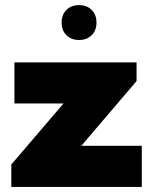

<svg xmlns="http://www.w3.org/2000/svg" viewBox="-20 -733 601 753"><path d="M536.1 0H24.4V-87.9L229 -327.1H36.6V-488.3H515.6V-415L298.8 -161.1H536.1ZM290 -576.2Q259.3 -576.2 240.5 -595Q221.7 -613.8 221.7 -644.5Q221.7 -675.3 240.5 -694.1Q259.3 -712.9 290 -712.9Q320.8 -712.9 339.6 -694.1Q358.4 -675.3 358.4 -644.5Q358.4 -613.8 339.6 -595Q320.8 -576.2 290 -576.2Z"/></svg>

Font: Kumbh Sans Black
Style: Regular
Weight: 900
Version: Version 1.005